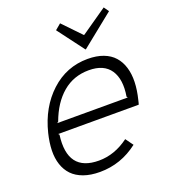

<svg xmlns="http://www.w3.org/2000/svg" viewBox="-160 -1006 992 1129"><g transform="rotate(-20 336.5 -441.0)"><path d="M131.8 -346.2H573.2L567.9 -353Q585.4 -457 545.7 -516.1Q505.9 -575.2 412.1 -575.2Q316.4 -575.2 247.6 -516.8Q178.7 -458.5 140.1 -353ZM626 -310.1Q625 -303.2 622.3 -294.4Q619.6 -285.6 619.1 -284.2H115.2L121.1 -277.8Q91.3 -55.2 288.1 -55.2Q386.7 -55.2 475.1 -121.1L509.8 -73.2Q402.8 9.8 271 9.8Q212.9 9.8 169.4 -5.9Q126 -21.5 99.1 -49.6Q72.3 -77.6 59.1 -117.4Q45.9 -157.2 47.1 -205.6Q48.3 -253.9 62 -310.1Q98.6 -458.5 197 -549.3Q295.4 -640.1 428.2 -640.1Q483.9 -640.1 525.6 -624.3Q567.4 -608.4 593 -579.3Q618.7 -550.3 631.1 -509.5Q643.6 -468.8 642.1 -418.5Q640.6 -368.2 626 -310.1ZM621.1 -892.1 643.1 -860.8 439 -696.8H436L312 -861.8L348.1 -892.1L456.1 -779.8H459Z"/></g></svg>

Font: Sinkin Sans 300 Light Italic
Style: Regular
Weight: 300
Italic angle: -112°
Designer: Keith Bates
Foundry: K-Type
Version: Sinkin Sans (version 1.0)  by Keith Bates   •   © 2014   www